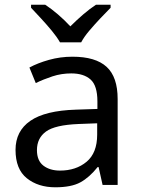

<svg xmlns="http://www.w3.org/2000/svg" viewBox="-20 -786 601 816"><path d="M288 -545Q386 -545 433 -502Q480 -459 480 -365V0H416L399 -76H395Q360 -32 321.5 -11Q283 10 215 10Q142 10 94 -28.5Q46 -67 46 -149Q46 -229 109 -272.5Q172 -316 303 -320L394 -323V-355Q394 -422 365 -448Q336 -474 283 -474Q241 -474 203 -461.5Q165 -449 132 -433L105 -499Q140 -518 188 -531.5Q236 -545 288 -545ZM314 -259Q214 -255 175.5 -227Q137 -199 137 -148Q137 -103 164.5 -82Q192 -61 235 -61Q303 -61 348 -98.5Q393 -136 393 -214V-262ZM235 -606Q222 -629 200 -655.5Q178 -682 154 -708Q130 -734 112 -753V-766H172Q198 -749 226 -725Q254 -701 279 -674Q306 -701 334 -725Q362 -749 388 -766H450V-753Q431 -734 406.5 -708Q382 -682 359.5 -655.5Q337 -629 325 -606Z"/></svg>

Font: Noto Sans Tagbanwa
Style: Regular
Weight: 400
Designer: Monotype Design Team
Foundry: Monotype Imaging Inc.
Version: Version 2.001; ttfautohint (v1.8.4.7-5d5b)